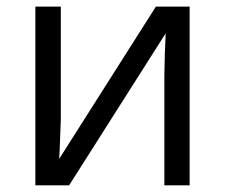

<svg xmlns="http://www.w3.org/2000/svg" viewBox="-20 -555 674 575"><path d="M162.1 -535.2V-195.8L158.7 -106.9L157.2 -79.1L446.8 -535.2H547.9V0H472.2V-327.1L473.6 -391.6L476.1 -455.1L187 0H85.9V-535.2Z"/></svg>

Font: Open Sans ACDW
Style: acdw
Weight: 400
Foundry: Ascender Corporation
Version: Version 1.10